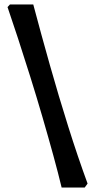

<svg xmlns="http://www.w3.org/2000/svg" viewBox="-20 -721 415 866"><path d="M258 125Q243 62 220.5 -20Q198 -102 171.5 -193Q145 -284 116.5 -375Q88 -466 61.5 -547Q35 -628 14 -689L25 -701H130Q165 -569 205 -427.5Q245 -286 288 -149.5Q331 -13 375 107L362 125Z"/></svg>

Font: Labrada ExtraBold
Style: Regular
Weight: 800
Designer: Mercedes Jáuregui
Foundry: Omnibus-Type Team
Version: Version 1.000; ttfautohint (v1.8.4.7-5d5b)